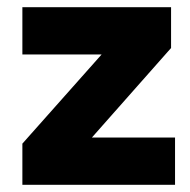

<svg xmlns="http://www.w3.org/2000/svg" viewBox="-20 -512 527 532"><path d="M42 0V-114L297 -401V-361H42V-492H454V-379L194 -85V-131H465V0Z"/></svg>

Font: Nunito Sans 12pt Black
Style: Regular
Weight: 900
Designer: Vernon Adams
Foundry: Vernon Adams
Version: Version 3.101;gftools[0.9.27]